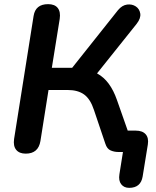

<svg xmlns="http://www.w3.org/2000/svg" viewBox="-20 -733 754 926"><path d="M603 173Q578 173 564.5 155.5Q551 138 556 107L573 0H550Q531 0 513.5 -7.5Q496 -15 488 -40L433 -203Q416 -255 386 -277Q356 -299 306 -299H214L175 -53Q165 8 104 8Q73 8 58 -10.5Q43 -29 48 -63L142 -656Q151 -713 212 -713Q244 -713 258.5 -694.5Q273 -676 268 -642L230 -406H328L549 -684Q569 -708 593 -711Q617 -714 635 -702Q653 -690 656.5 -667.5Q660 -645 639 -618L448 -379Q481 -361 504.5 -329Q528 -297 544 -251L596 -103H635Q667 -103 682.5 -85.5Q698 -68 693 -36L668 118Q659 173 603 173Z"/></svg>

Font: Nunito
Style: Bold Italic
Weight: 700
Italic angle: -9°
Designer: Vernon Adams
Foundry: Vernon Adams
Version: Version 3.601; ttfautohint (v1.8.2.53-6de2)